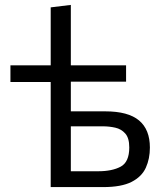

<svg xmlns="http://www.w3.org/2000/svg" viewBox="-20 -762 666 782"><path d="M186.5 0V-428H22.5V-496H186.5V-732L268.5 -742V-496H493.5V-429.5H268.5V-308.5H408.5Q502 -308.5 546.2 -271.5Q590.5 -234.5 590.5 -161Q590.5 -115.5 574 -79Q557.5 -42.5 516 -21.2Q474.5 0 400 0ZM268.5 -64.5H380Q436.5 -64.5 471.5 -83.2Q506.5 -102 506.5 -161.5Q506.5 -200 490.2 -218.2Q474 -236.5 449.5 -242Q425 -247.5 399 -247.5H268.5Z"/></svg>

Font: Commissioner
Style: Regular
Weight: 400
Designer: Kostas Bartsokas
Foundry: Kostas Bartsokas
Version: Version 1.000; ttfautohint (v1.8.3)